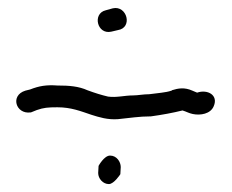

<svg xmlns="http://www.w3.org/2000/svg" viewBox="-20 -567 586 485"><path d="M57 -283H58L73 -289C90 -295 101 -296 125 -296C160 -296 184 -286 211 -277C230 -271 252 -264 278 -266C308 -269 332 -273 360 -273H361C390 -277 417 -282 441 -288C451 -285 457 -281 467 -279C486 -275 512 -279 520 -299C532 -327 504 -342 478 -333C477 -333 469 -337 466 -338C446 -347 430 -344 414 -339V-338H413C399 -333 378 -332 357 -329C342 -329 328 -326 317 -326C294 -326 275 -320 253 -323C236 -327 220 -332 201 -339C179 -349 155 -351 125 -351C97 -353 79 -350 56 -341L44 -338C5 -326 20 -278 57 -283ZM228 -130C228 -116 240 -102 255 -102C268 -102 284 -127 284 -127L285 -145C285 -158 275 -174 258 -174C243 -174 229 -148 229 -148ZM265 -546 247 -541C213 -533 225 -479 261 -487L278 -491C316 -497 301 -554 265 -546Z"/></svg>

Font: Stray Cat
Style: Bd
Weight: 700
Version: Version 1.0